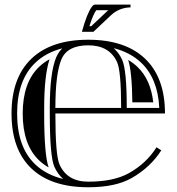

<svg xmlns="http://www.w3.org/2000/svg" viewBox="-20 -790 755 821"><path d="M330.3 -654.1Q352.1 -733.6 372.8 -761Q379.9 -770.3 385.7 -770.3H538.1V-758.5Q489 -757.3 454.3 -724.6L379.6 -654.1ZM362.3 -678H370.1L438 -741.9L442.6 -746.3H391.6Q378.2 -728.5 362.3 -678ZM357.4 -13.2Q466.1 -13.2 531.5 -49.8Q605.7 -91.3 649.4 -160.2L669.7 -147.2Q623.5 -74.7 543.2 -28.8Q474.1 10.7 357.4 10.7Q198.2 10.7 113.8 -70.1Q29.3 -150.9 29.3 -304.7Q29.3 -458 114.7 -539.3Q199.5 -620.1 357.4 -620.1Q515.1 -620.1 600.1 -539.3Q685.5 -458 685.5 -304.7H216.8Q216.8 -126.5 234.4 -86.9Q267.1 -13.2 357.4 -13.2ZM216.8 -328.6H498Q498 -486.6 480.5 -524.7Q447.5 -596.2 357.4 -596.2Q268.1 -596.2 242.7 -536.4Q216.8 -475.1 216.8 -328.6ZM192.9 -328.6Q192.9 -480.2 220.7 -545.7Q226.6 -559.6 235.4 -571Q240.7 -577.9 246.1 -583.3Q176.8 -565.2 131.3 -522Q53.2 -447.8 53.2 -304.7Q53.2 -161.1 130.4 -87.4Q177.2 -42.5 250.2 -24.7Q226.6 -45.2 212.4 -77.1Q192.9 -121.3 192.9 -304.7ZM466.1 -584Q488.3 -564.5 502.2 -534.7Q522 -491.7 522 -328.6H661.1Q655 -454.1 583.5 -522Q537.1 -566.2 466.1 -584ZM168.9 -328.6V-304.7Q168.9 -127.4 188 -74.2Q165 -87.2 146.7 -104.7Q77.1 -171.4 77.1 -304.7Q77.1 -437.5 147.7 -504.6Q167.2 -523.2 191.9 -536.6Q168.9 -466.3 168.9 -328.6ZM528.1 -533.7Q549.6 -521.2 567.1 -504.6Q624.5 -450.2 635.3 -352.5H545.9Q544.4 -484.6 528.1 -533.7Z"/></svg>

Font: itsadzokeS01
Style: Regular
Weight: 600
Width: 6
Version: Version 0.46